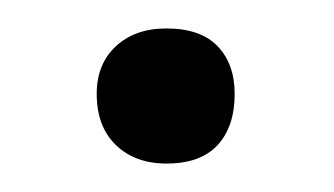

<svg xmlns="http://www.w3.org/2000/svg" viewBox="-20 -267 235 135"><path d="M97 -152Q75 -152 61.5 -165Q48 -178 48 -201Q48 -222 61.5 -234.5Q75 -247 97 -247Q121 -247 133 -234.5Q145 -222 145 -201Q145 -178 133 -165Q121 -152 97 -152Z"/></svg>

Font: Cormorant Medium
Style: Regular
Weight: 500
Designer: Christian Thalmann (Catharsis Fonts)
Foundry: Catharsis Fonts
Version: Version 4.000